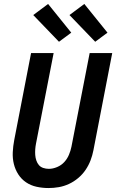

<svg xmlns="http://www.w3.org/2000/svg" viewBox="-20 -938 590 970"><path d="M225 12Q194 12 164.5 5.5Q135 -1 111.5 -17Q88 -33 72.5 -57Q57 -81 50 -109.5Q43 -138 44.5 -169Q46 -200 52 -231L137 -670H251L162 -213Q159 -198 158 -183.5Q157 -169 158 -155Q159 -141 163.5 -127.5Q168 -114 176.5 -104Q185 -94 198.5 -89.5Q212 -85 227 -85Q247 -85 268.5 -94Q290 -103 305 -119.5Q320 -136 328.5 -156.5Q337 -177 341 -197L433 -670H547L452 -179Q447 -153 437.5 -128Q428 -103 412.5 -80Q397 -57 375 -38.5Q353 -20 328 -8.5Q303 3 277 7.5Q251 12 225 12ZM461 -727 331 -862 406 -918 523 -773ZM278 -727 148 -862 223 -918 340 -773Z"/></svg>

Font: Lode Term
Style: Bold Italic
Weight: 700
Italic angle: -11°
Monospace: yes
Designer: Belleve Invis
Foundry: Belleve Invis
Version: Version 29.2.0